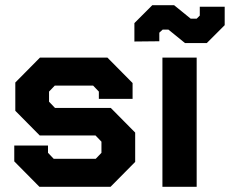

<svg xmlns="http://www.w3.org/2000/svg" viewBox="-20 -720 886 740"><path d="M35 -98V-159H165V-131L187 -108H349L371 -131V-174L348 -198H133L39 -293V-402L134 -498H394L491 -400V-339H361V-367L339 -390H191L169 -367V-328L192 -304H407L501 -209V-96L406 0H132Z M606 -498H738V0H606ZM629 -606H607L594 -594V-561L498 -560V-631L567 -700H651L715 -648H738L750 -660V-694H846V-623L777 -554H693Z"/></svg>

Font: Chakra Petch
Style: Bold
Weight: 700
Designer: Katatrad Aksorn Co.,Ltd.
Foundry: Cadson Demak Co.,Ltd.
Version: Version 1.000; ttfautohint (v1.6)